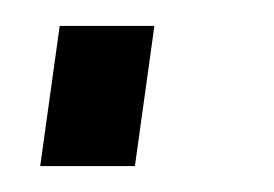

<svg xmlns="http://www.w3.org/2000/svg" viewBox="-20 -128 211 148"><path d="M99 -108 84 0H11L26 -108Z"/></svg>

Font: Pathway Extreme 8pt Thin 12pt Light
Style: Italic
Weight: 300
Italic angle: -8°
Version: Version 1.001;gftools[0.9.26]